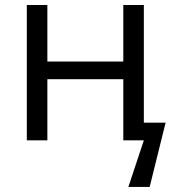

<svg xmlns="http://www.w3.org/2000/svg" viewBox="-20 -554 693 758"><path d="M85.9 0V-534.2H167V-311H466.8V-534.2H547.9V-69.8H633.8L570.8 184.1H486.8L547.9 0H466.8V-241.2H167V0Z"/></svg>

Font: OpenSansEmoji
Style: Regular
Weight: 400
Foundry: MorbZ
Version: Version 1.000;PS 001.000;hotconv 1.0.70;makeotf.lib2.5.58329